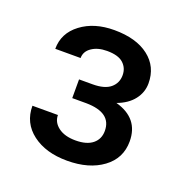

<svg xmlns="http://www.w3.org/2000/svg" viewBox="-84 -811 542 560"><g transform="rotate(20 187.5 -530.5)"><path d="M132.3 -562.5H174.3Q211.4 -562.5 229.5 -577.6Q247.6 -592.8 247.6 -617.2Q247.6 -639.6 231.7 -654.1Q215.8 -668.5 181.2 -668.5Q152.3 -668.5 133.8 -655.8Q115.2 -643.1 115.2 -622.6H36.6Q36.6 -671.4 77.4 -702.1Q118.2 -732.9 180.2 -732.9Q248.5 -732.9 287.6 -702.6Q326.7 -672.4 326.7 -620.6Q326.7 -592.8 309.1 -570.1Q291.5 -547.4 258.3 -535.2Q333 -514.6 333 -442.9Q333 -390.1 290.5 -358.9Q248 -327.6 180.2 -327.6Q113.8 -327.6 72.3 -359.1Q30.8 -390.6 30.8 -443.8H109.9Q109.9 -421.4 129.6 -406.5Q149.4 -391.6 183.1 -391.6Q217.8 -391.6 236.1 -406.5Q254.4 -421.4 254.4 -446.8Q254.4 -503.4 176.3 -504.4H132.3Z"/></g></svg>

Font: Hopone
Style: Regular
Weight: 400
Foundry: SIL International (SIL)
Version: Version 1.00 September 3, 2015, initial release